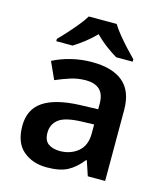

<svg xmlns="http://www.w3.org/2000/svg" viewBox="-115 -853 818 951"><g transform="rotate(15 294.0 -378.0)"><path d="M297 -552Q402 -552 456.5 -506Q511 -460 511 -364V0H422L397 -75H393Q358 -31 319 -10.5Q280 10 213 10Q140 10 92 -31Q44 -72 44 -158Q44 -242 105.5 -284Q167 -326 292 -331L386 -334V-361Q386 -412 361 -434.5Q336 -457 291 -457Q250 -457 212.5 -445Q175 -433 138 -417L98 -505Q138 -526 189.5 -539Q241 -552 297 -552ZM320 -254Q237 -251 205 -225.5Q173 -200 173 -157Q173 -118 195.5 -101.5Q218 -85 255 -85Q310 -85 348 -116.5Q386 -148 386 -210V-256ZM365 -766Q378 -744 400.5 -716.5Q423 -689 447 -663Q471 -637 490 -618V-606H405Q378 -622 348 -644.5Q318 -667 292 -694Q266 -667 237.5 -645Q209 -623 182 -606H98V-618Q117 -637 140.5 -663Q164 -689 186.5 -716.5Q209 -744 222 -766Z"/></g></svg>

Font: Noto Sans Malayalam SemiBold
Style: Regular
Weight: 600
Designer: Jelle Bosma - Monotype Design Team
Foundry: Monotype Imaging Inc.
Version: Version 2.104; ttfautohint (v1.8.4.7-5d5b)